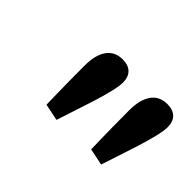

<svg xmlns="http://www.w3.org/2000/svg" viewBox="-54 -844 529 529"><g transform="rotate(45 210.5 -579.5)"><path d="M131 -466 180 -456C198 -513 237 -619 237 -658C237 -687 221 -703 191 -703C151 -703 129 -672 129 -617C129 -522 131 -483 131 -466ZM305 -466 354 -456C372 -513 411 -619 411 -658C411 -687 395 -703 365 -703C325 -703 303 -672 303 -617C303 -522 305 -483 305 -466Z"/></g></svg>

Font: Caladea
Style: Bold Italic
Weight: 700
Italic angle: -9°
Designer: Carolina Giovagnoli and Andres Torresi
Foundry: Carolina Giovagnoli & Andres Torresi
Version: Version 1.001;hotconv 1.0.109;makeotfexe 2.5.65596